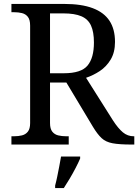

<svg xmlns="http://www.w3.org/2000/svg" viewBox="-20 -734 702 975"><path d="M38 0V-42H51Q73 -42 91.5 -46.5Q110 -51 121.5 -65.5Q133 -80 133 -109V-604Q133 -634 121.5 -648.5Q110 -663 91.5 -667.5Q73 -672 51 -672H38V-714H307Q394 -714 451 -692.5Q508 -671 536 -628.5Q564 -586 564 -521Q564 -468 542 -431.5Q520 -395 486.5 -373Q453 -351 417 -339L554 -122Q580 -82 604 -62Q628 -42 659 -42H662V0H648Q586 0 551.5 -6.5Q517 -13 496 -32.5Q475 -52 452 -90L317 -315H234V-109Q234 -80 245.5 -65.5Q257 -51 275.5 -46.5Q294 -42 316 -42H329V0ZM304 -362Q392 -362 424.5 -401Q457 -440 457 -518Q457 -572 442 -604.5Q427 -637 393 -651.5Q359 -666 302 -666H234V-362ZM260 208Q266 186 271 161Q276 136 281 110.5Q286 85 290 61H387V71Q378 92 364 119Q350 146 334 173Q318 200 304 221H260Z"/></svg>

Font: Noto Rashi Hebrew
Style: Regular
Weight: 400
Version: Version 1.006